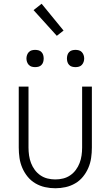

<svg xmlns="http://www.w3.org/2000/svg" viewBox="-20 -992 590 1024"><path d="M275 12Q247 12 220 6Q193 0 169 -14Q145 -28 127.5 -49.5Q110 -71 99 -96.5Q88 -122 84 -149.5Q80 -177 80 -205V-530H132V-205Q132 -184 135 -163Q138 -142 145.5 -122.5Q153 -103 165.5 -86Q178 -69 195.5 -57Q213 -45 233.5 -40Q254 -35 275 -35Q296 -35 316.5 -40Q337 -45 354.5 -57Q372 -69 384.5 -86Q397 -103 404.5 -122.5Q412 -142 415 -163Q418 -184 418 -205V-530H470V-205Q470 -177 466 -149.5Q462 -122 451 -96.5Q440 -71 422.5 -49.5Q405 -28 381 -14Q357 0 330 6Q303 12 275 12ZM383 -634Q373 -634 364 -636.5Q355 -639 348.5 -646Q342 -653 339.5 -662Q337 -671 337 -680Q337 -689 339.5 -698Q342 -707 348.5 -714Q355 -721 364 -723.5Q373 -726 383 -726Q392 -726 401 -723.5Q410 -721 416.5 -714Q423 -707 426 -698Q429 -689 429 -680Q429 -671 426 -662Q423 -653 416.5 -646Q410 -639 401 -636.5Q392 -634 383 -634ZM167 -634Q158 -634 149 -636.5Q140 -639 133.5 -646Q127 -653 124 -662Q121 -671 121 -680Q121 -689 124 -698Q127 -707 133.5 -714Q140 -721 149 -723.5Q158 -726 167 -726Q177 -726 186 -723.5Q195 -721 201.5 -714Q208 -707 210.5 -698Q213 -689 213 -680Q213 -671 210.5 -662Q208 -653 201.5 -646Q195 -639 186 -636.5Q177 -634 167 -634ZM283 -801 159 -938 202 -972 319 -829Z"/></svg>

Font: Lode Dark
Style: Regular
Weight: 400
Monospace: yes
Designer: Belleve Invis
Foundry: Belleve Invis
Version: Version 29.2.0; ttfautohint (v1.8.3)